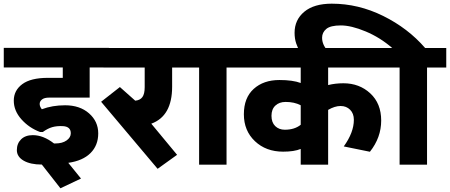

<svg xmlns="http://www.w3.org/2000/svg" viewBox="-35 -891 2435 1039"><path d="M142.6 -159.7Q199.2 -159.7 257.3 -114.7H264.6Q302.2 -114.7 325.2 -130.9Q348.1 -147 348.1 -169.9Q348.1 -206.1 305.2 -208.5Q272 -210 247.6 -202.9Q223.1 -195.8 196.8 -176.8H181.6Q122.6 -198.7 81.1 -245.1Q39.6 -291.5 39.6 -346.4Q39.6 -401.4 85.4 -435.5Q131.3 -469.7 224.1 -469.7H304.7V-525.9H-14.6V-631.8H554.2V-525.9H450.2V-362.8H231Q205.1 -362.8 192.4 -352.8Q179.7 -342.8 179.7 -328.6Q179.7 -314.5 191.4 -299.8Q248 -321.3 317.4 -321.3Q397 -321.3 446.8 -277.6Q496.6 -233.9 496.6 -169.2Q496.6 -104.5 454.8 -62.7Q413.1 -21 334.5 -9.8L403.3 75.2L292 127.9L191.4 -0.5Q129.4 -0.5 92.8 -21.7Q56.2 -43 56.2 -78.6Q56.2 -114.3 79.1 -137Q102.1 -159.7 142.6 -159.7Z M748 -419.4V-525.4H524.9V-631.3H994.1V-525.4H896.5V-421.9Q896.5 -262.7 783.7 -221.7L923.3 -53.2L817.9 22.5L512.2 -340.3L613.8 -419.9L696.8 -346.2Q723.1 -348.6 735.6 -365.7Q748 -382.8 748 -419.4Z M1042.5 0V-525.4H964.8V-631.3H1294.9V-525.4H1190.9V0Z M1740.7 0H1592.3V-85Q1557.1 -70.3 1497.1 -70.3Q1404.3 -70.3 1344.5 -127Q1284.7 -183.6 1284.7 -272.7Q1284.7 -361.8 1337.9 -409.9Q1391.1 -458 1477.1 -458Q1549.3 -458 1592.3 -441.9V-525.4H1265.6V-631.3H2079.1V-525.4H1740.7V-430.7Q1779.8 -440.4 1823.2 -440.4Q1909.7 -440.4 1968.8 -385.7Q2027.8 -331.1 2027.8 -238.8Q2027.8 -146.5 1966.8 -69.8L1825.2 -98.6Q1879.9 -174.3 1879.9 -242.7Q1879.9 -276.9 1859.6 -297.1Q1839.4 -317.4 1808.1 -317.4Q1776.9 -317.4 1740.7 -296.4ZM1506.3 -189Q1559.1 -189 1592.3 -215.8V-321.3Q1558.1 -339.4 1510.7 -339.4Q1476.1 -339.4 1455.1 -319.6Q1434.1 -299.8 1434.1 -264.2Q1434.1 -228.5 1454.3 -208.7Q1474.6 -189 1506.3 -189Z M2127.4 0V-525.4H2049.8V-631.3H2087.4Q2021.5 -688.5 1943.6 -720.9Q1865.7 -753.4 1809.6 -753.4Q1753.4 -753.4 1730.7 -734.4Q1708 -715.3 1708 -687Q1708 -649.4 1737.8 -616.7H1586.9Q1576.7 -629.4 1567.9 -655.8Q1559.1 -682.1 1559.1 -713.4Q1559.1 -783.7 1611.6 -827.4Q1664.1 -871.1 1760.3 -871.1Q1904.3 -871.1 2038.6 -804.7Q2172.9 -738.3 2265.6 -631.3H2379.9V-525.4H2275.9V0Z"/></svg>

Font: Yantramanav Black
Style: Regular
Weight: 900
Version: Version 1.001;PS 1.0;hotconv 1.0.72;makeotf.lib2.5.5900; ttf